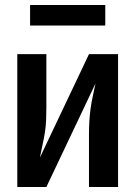

<svg xmlns="http://www.w3.org/2000/svg" viewBox="-20 -746 540 766"><path d="M49 0H165L361 -413Q356 -388 350.5 -363.5Q345 -339 341.5 -313.5Q338 -288 336.5 -263Q335 -238 335 -212V0H451V-530H335L139 -117Q144 -142 149.5 -167Q155 -192 159 -217Q163 -242 164 -267.5Q165 -293 165 -318V-530H49ZM100 -644H400V-726H100Z"/></svg>

Font: Iosevka SS09
Style: Bold
Weight: 700
Monospace: yes
Designer: Belleve Invis
Foundry: Belleve Invis
Version: Version 5.2.1; ttfautohint (v1.8.3)